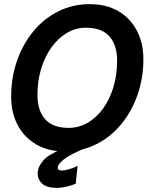

<svg xmlns="http://www.w3.org/2000/svg" viewBox="-20 -721 747 928"><path d="M293 11Q213 11 155 -23Q97 -57 65.5 -116.5Q34 -176 34 -254Q34 -347 62.5 -428Q91 -509 142 -570.5Q193 -632 262.5 -666.5Q332 -701 413 -701Q494 -701 552 -667Q610 -633 641.5 -573Q673 -513 673 -435Q673 -343 644.5 -262Q616 -181 565 -119.5Q514 -58 444.5 -23.5Q375 11 293 11ZM312 -103Q362 -103 404.5 -128Q447 -153 479 -197.5Q511 -242 528.5 -301Q546 -360 546 -427Q546 -503 509 -545Q472 -587 395 -587Q346 -587 303 -561.5Q260 -536 228 -491Q196 -446 178.5 -387.5Q161 -329 161 -262Q161 -187 198 -145Q235 -103 312 -103ZM254 187Q206 187 184 167Q162 147 162 119Q162 87 187.5 56.5Q213 26 279 0H381Q314 28 286.5 51Q259 74 259 89Q259 103 277 103Q295 103 316 96.5Q337 90 355 81L346 167Q327 175 302 181Q277 187 254 187Z"/></svg>

Font: Radio Canada Big Medium
Style: Italic
Weight: 500
Italic angle: -12°
Designer: Étienne Aubert Bonn
Foundry: Coppers and Brasses
Version: Version 1.001